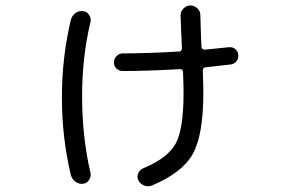

<svg xmlns="http://www.w3.org/2000/svg" viewBox="-20 -631 1040 692"><path d="M421.9 -375Q409.2 -375 399.9 -383.8Q390.6 -392.6 390.6 -405.8Q390.6 -418.9 399.9 -428.7Q409.2 -438.5 421.9 -438.5Q509.8 -438.5 625 -445.3Q635.7 -445.3 635.7 -458Q631.8 -537.1 630.9 -576.2Q630.9 -589.8 641.6 -600.6Q652.3 -611.3 666 -611.3Q680.7 -611.3 691.4 -601.1Q702.1 -590.8 702.1 -576.2Q704.1 -500 706.1 -461.9Q706.1 -458 710 -454.6Q713.9 -451.2 718.8 -452.1Q760.7 -456.1 805.7 -460.9Q818.4 -461.9 828.1 -454.1Q837.9 -446.3 838.9 -432.6Q839.8 -418.9 831.5 -409.2Q823.2 -399.4 809.6 -398.4Q779.3 -395.5 721.7 -388.7Q710.9 -386.7 710.9 -377Q712.9 -323.2 712.9 -296.9Q712.9 -144.5 674.8 -76.2Q636.7 -7.8 526.4 38.1Q513.7 43 499.5 37.6Q485.4 32.2 478.5 18.6Q472.7 6.8 478 -5.9Q483.4 -18.6 496.1 -24.4Q585 -61.5 613.3 -113.8Q641.6 -166 641.6 -296.9Q641.6 -322.3 639.6 -372.1Q639.6 -381.8 627.9 -381.8Q510.7 -375 421.9 -375ZM279.3 31.2Q264.6 33.2 252 23.9Q239.3 14.6 235.4 0Q203.1 -134.8 203.1 -279.8Q203.1 -424.8 235.4 -559.6Q239.3 -574.2 251.5 -583.5Q263.7 -592.8 279.3 -590.8Q293 -589.8 301.3 -577.1Q309.6 -564.5 305.7 -549.8Q275.4 -422.9 275.9 -279.8Q276.4 -136.7 305.7 -9.8Q309.6 3.9 301.3 17.1Q293 30.3 279.3 31.2Z"/></svg>

Font: Rounded-X Mgen+ 2m regular
Style: Regular
Weight: 400
Designer: [Source Han Sans]
Ryoko NISHIZUKA  (kana & ideographs); Paul D. Hunt (Latin, Greek & Cyrillic); Wenlong ZHANG  (bopomofo
Version: Version 1.059.20150602